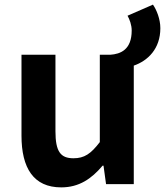

<svg xmlns="http://www.w3.org/2000/svg" viewBox="-20 -797 714 831"><path d="M642 -777 532 -729C541 -713 550 -689 550 -665C550 -582 502 -563 457 -560H412V-182C373 -131 345 -112 298 -112C242 -112 220 -141 220 -229V-560H73V-210C73 -70 125 14 245 14C322 14 376 -23 424 -80H428L439 0H559V-513C620 -534 674 -586 674 -675C674 -714 658 -754 642 -777Z"/></svg>

Font: Spoqa Han Sans Neo Bold
Style: Bold
Weight: 700
Designer: [Spoqa Han Sans Neo] Dong-huui Kim  Younghwa Kang  Yujin Lee  [Noto Sans] Ryoko NISHIZUKA  (kana & ideographs); Paul D. 
Foundry: Spoqa (http://www.spoqa-han-sans.com)
Version: Version 1.100;hotconv 1.0.109;makeotfexe 2.5.65596